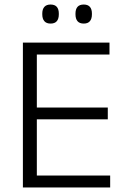

<svg xmlns="http://www.w3.org/2000/svg" viewBox="-20 -827 558 847"><path d="M142.5 0H81V-639H142.5ZM466 0H100V-52.5H466ZM455.5 -300.5H116V-352.5H455.5ZM463 -586.5H99V-639H463ZM203 -723Q185 -723 175.8 -733.5Q166.5 -744 166.5 -764V-767Q166.5 -786.5 175.8 -796.8Q185 -807 203 -807Q221.5 -807 230.5 -796.8Q239.5 -786.5 239.5 -767V-764Q239.5 -744 230.5 -733.5Q221.5 -723 203 -723ZM349.5 -723Q331 -723 322 -733.5Q313 -744 313 -764V-767Q313 -786.5 322 -796.8Q331 -807 349.5 -807Q367.5 -807 376.5 -796.8Q385.5 -786.5 385.5 -767V-764Q385.5 -744 376.5 -733.5Q367.5 -723 349.5 -723Z"/></svg>

Font: Anek Devanagari Light
Style: Regular
Weight: 300
Designer: Kailash Malviya (Devanagari) & Yesha Goshar (Latin)
Foundry: Ek Type
Version: Version 1.003